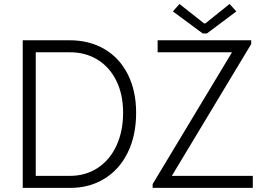

<svg xmlns="http://www.w3.org/2000/svg" viewBox="-20 -916 1311 936"><path d="M90.8 -719.7H319.3Q416.5 -719.7 490 -676.3Q563.5 -632.8 603.5 -552.7Q643.6 -472.7 643.6 -366.2Q643.6 -255.4 602.8 -172.4Q562 -89.4 489 -44.7Q416 0 322.3 0H90.8ZM580.1 -366.2Q580.1 -456.5 546.6 -523.4Q513.2 -590.3 454.1 -626Q395 -661.6 320.3 -661.1H154.3V-58.6H320.3Q397 -58.6 456.1 -97.2Q515.1 -135.7 547.6 -205.8Q580.1 -275.9 580.1 -366.2ZM724.1 -18.6 1109.9 -659.2V-661.1H748.5V-719.7H1204.6V-701.2L818.8 -60.5V-58.6H1212.4V0H724.1ZM975.1 -801.8H981L1099.1 -896.5L1132.3 -860.4L988.8 -752.9H968.3L822.8 -860.4L855 -896.5Z"/></svg>

Font: Reddit Sans Chocolate Light
Style: Regular
Weight: 300
Designer: Stephen Hutchings
Foundry: Reddit
Version: Version 1.013